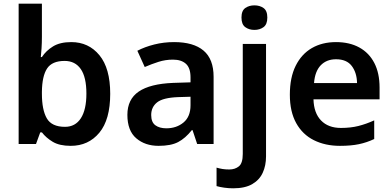

<svg xmlns="http://www.w3.org/2000/svg" viewBox="-20 -780 2122 1040"><path d="M207 -580Q207 -548 205 -518Q203 -488 201 -471H207Q229 -505 267 -528.5Q305 -552 366 -552Q460 -552 518.5 -481Q577 -410 577 -272Q577 -132 518 -61Q459 10 363 10Q302 10 265.5 -12Q229 -34 207 -63H198L175 0H81V-760H207ZM330 -450Q262 -450 235 -409Q208 -368 207 -283V-272Q207 -185 233.5 -139Q260 -93 332 -93Q388 -93 418 -139.5Q448 -186 448 -273Q448 -362 417.5 -406Q387 -450 330 -450Z M923 -552Q1028 -552 1082.5 -506Q1137 -460 1137 -364V0H1048L1023 -75H1019Q984 -31 945 -10.5Q906 10 839 10Q766 10 718 -31Q670 -72 670 -158Q670 -242 731.5 -284Q793 -326 918 -331L1012 -334V-361Q1012 -412 987 -434.5Q962 -457 917 -457Q876 -457 838.5 -445Q801 -433 764 -417L724 -505Q764 -526 815.5 -539Q867 -552 923 -552ZM946 -254Q863 -251 831 -225.5Q799 -200 799 -157Q799 -118 821.5 -101.5Q844 -85 881 -85Q936 -85 974 -116.5Q1012 -148 1012 -210V-256Z M1243 240Q1218 240 1194 236.5Q1170 233 1153 228V128Q1170 133 1186 135.5Q1202 138 1222 138Q1253 138 1274 121Q1295 104 1295 54V-542H1421V67Q1421 117 1403 156Q1385 195 1346 217.5Q1307 240 1243 240ZM1288 -685Q1288 -722 1308.5 -736.5Q1329 -751 1358 -751Q1387 -751 1407.5 -736.5Q1428 -722 1428 -685Q1428 -648 1407.5 -633Q1387 -618 1358 -618Q1329 -618 1308.5 -633Q1288 -648 1288 -685Z M1800 -552Q1873 -552 1926 -523Q1979 -494 2007.5 -439Q2036 -384 2036 -306V-242H1678Q1680 -168 1719 -127.5Q1758 -87 1827 -87Q1879 -87 1921 -97.5Q1963 -108 2007 -128V-27Q1967 -8 1924 1Q1881 10 1821 10Q1742 10 1680.5 -20.5Q1619 -51 1584.5 -113Q1550 -175 1550 -267Q1550 -360 1581.5 -423.5Q1613 -487 1669 -519.5Q1725 -552 1800 -552ZM1800 -459Q1749 -459 1717.5 -426.5Q1686 -394 1681 -330H1914Q1913 -386 1885.5 -422.5Q1858 -459 1800 -459Z"/></svg>

Font: Noto Sans Hanifi Rohingya SemiBold
Style: Regular
Weight: 600
Version: Version 2.101